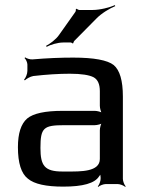

<svg xmlns="http://www.w3.org/2000/svg" viewBox="-20 -719 578 750"><path d="M460 -20V-342C460 -404 448 -445 424 -465C400 -484 347 -494 266 -494C218 -494 165 -492 107 -487C98 -486 83 -491 78 -495L76 -492C81 -488 87 -475 87 -467V-442C87 -430 80 -414 74 -408L77 -405C83 -411 98 -420 110 -422C162 -428 210 -431 253 -431C298 -431 329 -426 346 -417C362 -408 370 -390 370 -363V-306C370 -297 374 -280 379 -275L381 -277C376 -282 359 -286 350 -286H225C156 -286 110 -276 86 -256C62 -235 50 -198 50 -144C50 -82 63 -41 89 -21C114 0 160 10 227 10C304 10 350 -3 367 -30C369 -34 374 -38 375 -41L371 -42C371 -39 373 -31 373 -27V-20C373 -11 367 4 362 9L364 11C369 6 384 0 393 0H440C449 0 464 6 469 11L471 9C466 4 460 -11 460 -20ZM138 -141C138 -220 150 -230 231 -230H350C359 -230 376 -234 381 -239L379 -241C374 -236 370 -219 370 -210V-98C370 -47 294 -49 242 -49H224C154 -49 138 -72 138 -141ZM341 -680H290C287 -680 281 -683 280 -685L276 -683C277 -681 276 -674 274 -672L211 -583C199 -565 174 -547 160 -540L162 -536C176 -544 205 -553 227 -553H256C258 -553 263 -551 263 -549L267 -551C266 -552 268 -557 270 -559L356 -646C376 -667 410 -687 430 -695L429 -699C409 -690 371 -680 341 -680Z"/></svg>

Font: Gamestation Storm
Style: Regular
Weight: 400
Designer: Jonas Hecksher
Foundry: Jonas Hecksher, Playtypeª, e-types AS
Version: Version 1.003